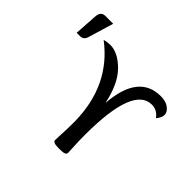

<svg xmlns="http://www.w3.org/2000/svg" viewBox="-183 -961 1167 1167"><g transform="rotate(45 400.5 -377.0)"><path d="M75.2 -565.9H45.4L55.2 -716.8Q58.1 -761.7 96.2 -761.7H163.6L114.3 -597.2Q105 -565.9 75.2 -565.9ZM469.2 7.8Q435.1 7.8 424.3 2.4Q413.6 -2.9 413.6 -12.7Q413.6 -33.2 416 -70.3Q418.5 -107.4 418.5 -179.2Q413.6 -483.4 191.9 -651.4Q217.3 -658.7 241.7 -658.7Q308.6 -658.7 375.5 -591.6Q442.4 -524.4 470.7 -387.7Q490.7 -655.3 679.2 -655.3Q737.8 -655.3 765.1 -620.6Q776.4 -606.4 776.4 -589.8Q776.4 -566.9 752.9 -539.6Q724.1 -580.6 677.7 -580.6Q519.5 -580.6 519.5 -163.1Q519.5 -107.4 522 -70.3Q524.4 -33.2 524.4 -12.7Q524.4 -2.9 513.9 2.4Q503.4 7.8 469.2 7.8Z"/></g></svg>

Font: Bainsley
Style: Regular
Weight: 400
Designer: Paul James MIller
Foundry: High-Logic / Made with FontCreator
Version: Version 1.411;March 28, 2021;FontCreator 13.0.0.2683 64-bit